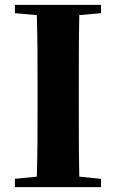

<svg xmlns="http://www.w3.org/2000/svg" viewBox="-20 -767 476 787"><path d="M394 -713V-747H41V-713L131 -705C134 -602 134 -499 134 -395V-351C134 -247 134 -144 131 -43L41 -34V0H394V-34L305 -43C303 -146 303 -249 303 -352V-395C303 -499 303 -603 305 -705Z"/></svg>

Font: Noto Serif KR Black
Style: Regular
Weight: 900
Version: Version 1.001;PS 1.001;hotconv 16.6.54;makeotf.lib2.5.65590